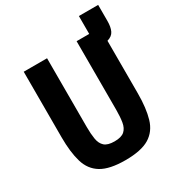

<svg xmlns="http://www.w3.org/2000/svg" viewBox="-193 -935 987 1069"><g transform="rotate(-30 300.0 -400.5)"><path d="M300 12Q199 12 146 -20Q93 -52 74 -116.5Q55 -181 55 -276V-698H205V-256Q205 -212 210.5 -178.5Q216 -145 236 -127Q256 -109 300 -109Q344 -109 364 -127Q384 -145 389.5 -178.5Q395 -212 395 -256V-698H476V-813H600V-710Q600 -671 588.5 -647Q577 -623 545 -614V-276Q545 -181 526 -116.5Q507 -52 454.5 -20Q402 12 300 12Z"/></g></svg>

Font: Lilex Nerd Font
Style: Bold
Weight: 700
Designer: Mike Abbink, Paul van der Laan, Pieter van Rosmalen, Mikhael Khrustik
Foundry: Mikhael Khrustik
Version: Version 2.400; ttfautohint (v1.8.4.7-5d5b);Nerd Fonts 3.3.0